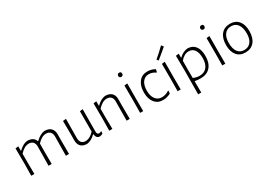

<svg xmlns="http://www.w3.org/2000/svg" viewBox="15 -1622 3845 2745"><g transform="rotate(-30 1937.5 -249.5)"><path d="M139 -457V-384H145Q216 -453 285 -461Q393 -461 419 -380H424Q497 -451 571 -461Q640 -461 676.5 -425.5Q713 -390 713 -325L712 -197L713 0H661L665 -315Q665 -363 641 -389.5Q617 -416 572 -416Q500 -416 427 -337V-325L426 -197L427 0H375L379 -315Q379 -363 355 -389.5Q331 -416 286 -416Q213 -416 139 -334V-198L141 0H89L92 -195L90 -451Z M1011 5Q945 5 910 -30Q875 -65 875 -131L876 -240L874 -451L926 -457L923 -141Q923 -93 945.5 -66.5Q968 -40 1011 -40Q1083 -40 1153 -115V-451L1202 -457L1200 -89Q1200 -40 1232 -40Q1250 -40 1270 -50L1277 -45L1271 -12Q1247 2 1220 4Q1191 3 1175.5 -15Q1160 -33 1155 -71H1151Q1083 -3 1011 5Z M1427 -457V-384H1432Q1503 -453 1573 -461Q1642 -461 1679 -425.5Q1716 -390 1715 -325L1714 -197L1716 0H1664L1667 -315Q1668 -363 1643.5 -389.5Q1619 -416 1574 -416Q1501 -416 1427 -334L1426 -198L1429 0H1377L1380 -195L1378 -451Z M1914 -648Q1946 -648 1946 -615Q1946 -599 1937 -589.5Q1928 -580 1912 -580Q1897 -580 1888 -589Q1879 -598 1879 -613Q1879 -629 1888.5 -638.5Q1898 -648 1914 -648ZM1887 0 1889 -195 1888 -451 1938 -457 1937 -198 1938 0Z M2269 -462Q2339 -462 2395 -428L2385 -383L2377 -382Q2325 -418 2268 -418Q2203 -418 2165.5 -366.5Q2128 -315 2128 -226Q2128 -139 2166 -88Q2204 -37 2270 -37Q2334 -37 2390 -75L2397 -71L2392 -27Q2331 6 2265 6Q2179 6 2129 -56Q2079 -118 2079 -224Q2079 -333 2130 -397.5Q2181 -462 2269 -462Z M2625 -684 2632 -683 2653 -656 2651 -649Q2603 -606 2494 -518L2487 -519L2470 -543Q2549 -608 2625 -684ZM2506 0 2508 -195 2507 -451 2557 -457 2556 -198 2557 0Z M2788 -457V-391H2793Q2855 -451 2929 -460Q3012 -460 3057.5 -403Q3103 -346 3103 -240Q3103 -123 3046 -58.5Q2989 6 2885 6Q2836 6 2788 -3L2789 185H2738L2741 -195L2738 -451ZM2787 -198 2788 -56Q2843 -33 2890 -33Q2969 -33 3012 -86Q3055 -139 3054 -236Q3053 -323 3019.5 -369.5Q2986 -416 2925 -416Q2852 -416 2788 -340Z M3270 -648Q3302 -648 3302 -615Q3302 -599 3293 -589.5Q3284 -580 3268 -580Q3253 -580 3244 -589Q3235 -598 3235 -613Q3235 -629 3244.5 -638.5Q3254 -648 3270 -648ZM3243 0 3245 -195 3244 -451 3294 -457 3293 -198 3294 0Z M3634 -462Q3724 -462 3774.5 -401.5Q3825 -341 3825 -233Q3825 -120 3772 -57Q3719 6 3625 6Q3535 6 3485 -54.5Q3435 -115 3435 -222Q3435 -335 3487.5 -398.5Q3540 -462 3634 -462ZM3632 -423Q3562 -423 3523 -373Q3484 -323 3484 -232Q3484 -136 3521.5 -84.5Q3559 -33 3627 -33Q3698 -33 3737 -82.5Q3776 -132 3776 -223Q3776 -319 3738 -371Q3700 -423 3632 -423Z"/></g></svg>

Font: Alegreya Sans SC Light
Style: Regular
Weight: 300
Designer: Juan Pablo del Peral
Foundry: Huerta Tipografica
Version: Version 2.007